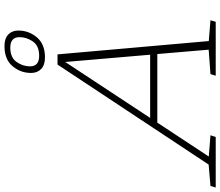

<svg xmlns="http://www.w3.org/2000/svg" viewBox="-148 -901 984 858"><g transform="rotate(-90 344.0 -472.0)"><path d="M589.5 -31 682.5 -23.5 675.5 0H434.5L442 -23.5L551 -31.5L531.5 -261H225L73.5 -31L168.5 -23.5L161 0H-65L-58 -23.5L37.5 -31.5L484.5 -707H530ZM246 -293H528.5L496 -672.5ZM567 -944Q601 -944 618.8 -927Q636.5 -910 636.5 -882Q636.5 -835 606 -799Q575.5 -763 516.5 -763Q482.5 -763 464.8 -780Q447 -797 447 -825Q447 -872.5 477.5 -908.2Q508 -944 567 -944ZM523.5 -789Q568 -789 587.5 -817Q607 -845 607 -877Q607 -918 560 -918Q516 -918 496.2 -890Q476.5 -862 476.5 -830Q476.5 -789 523.5 -789Z"/></g></svg>

Font: Newsreader 6pt ExtraLight
Style: Italic
Weight: 275
Italic angle: -17°
Designer: Hugues Gentile
Foundry: Production Type
Version: Version 1.003; ttfautohint (v1.8.3)